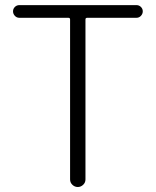

<svg xmlns="http://www.w3.org/2000/svg" viewBox="-20 -749 624 769"><path d="M260.7 -30.3V-670.9Q260.7 -677.7 253.9 -677.7H57.6Q46.9 -677.7 39.6 -685.5Q32.2 -693.4 32.2 -703.6Q32.2 -713.9 39.6 -721.2Q46.9 -728.5 57.6 -728.5H526.4Q537.1 -728.5 544.4 -721.2Q551.8 -713.9 551.8 -703.6Q551.8 -693.4 544.4 -685.5Q537.1 -677.7 526.4 -677.7H329.1Q322.3 -677.7 322.3 -670.9V-30.3Q322.3 -17.6 313 -8.8Q303.7 0 291.5 0Q279.3 0 270 -8.8Q260.7 -17.6 260.7 -30.3Z"/></svg>

Font: Gen Jyuu Gothic Light
Style: Regular
Weight: 200
Designer: [Source Han Sans]
Ryoko NISHIZUKA  (kana & ideographs); Paul D. Hunt (Latin, Greek & Cyrillic); Wenlong ZHANG  (bopomofo
Version: Version 1.002.20150607